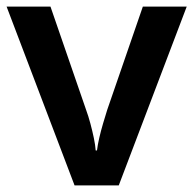

<svg xmlns="http://www.w3.org/2000/svg" viewBox="-20 -562 586 582"><path d="M206 0 0 -542H133L241 -229Q248 -210 254 -187.5Q260 -165 264.5 -143.5Q269 -122 270 -106H274Q276 -123 281 -144.5Q286 -166 292.5 -188Q299 -210 305 -229L413 -542H546L340 0Z"/></svg>

Font: Noto Sans Devanagari SemiBold
Style: Regular
Weight: 600
Version: Version 2.003